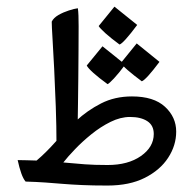

<svg xmlns="http://www.w3.org/2000/svg" viewBox="-20 -557 590 589"><path d="M309.6 12.2Q264.6 12.2 232.2 10.7Q199.7 9.3 173.1 7.1Q146.5 4.9 119.4 2.9Q92.3 1 58.6 0Q51.3 -8.3 45.2 -25.6Q39.1 -43 34.2 -65.9Q50.3 -65.4 61.3 -65.4Q72.3 -65.4 92.3 -64.5Q120.1 -87.9 149.7 -121.1Q179.2 -154.3 213.6 -186.3Q248 -218.3 290 -239.7Q332 -261.2 384.8 -261.2Q451.7 -261.2 486.1 -229.5Q520.5 -197.8 520.5 -153.3Q520.5 -110.8 495.8 -73Q471.2 -35.2 424.3 -11.5Q377.4 12.2 309.6 12.2ZM310.1 -50.8Q373 -50.8 412.4 -78.4Q451.7 -106 451.7 -146Q451.7 -172.4 431.9 -185.3Q412.1 -198.2 378.9 -198.2Q349.6 -198.2 319.1 -183.1Q288.6 -168 260.5 -145.3Q232.4 -122.6 210 -99.1Q187.5 -75.7 174.3 -58.6Q211.9 -55.2 240 -53Q268.1 -50.8 310.1 -50.8ZM153.3 -111.8Q153.3 -169.9 151.1 -230.7Q148.9 -291.5 146.2 -345.7Q143.6 -399.9 141.1 -438.7Q138.7 -477.5 138.7 -490.7Q144.5 -502.4 159.4 -511Q174.3 -519.5 191.2 -524.9Q208 -530.3 218.8 -531.7Q220.2 -522.9 220.7 -509Q221.2 -495.1 221.2 -476.6Q221.2 -446.3 220.9 -403.8Q220.7 -361.3 220.2 -316.9Q219.7 -272.5 219.2 -234.9Q218.8 -197.3 218.3 -177.2ZM346.7 -420.4Q320.8 -439.5 303.7 -454.8Q286.6 -470.2 282.7 -477.1L331.1 -536.6L400.9 -480.5Q358.4 -423.8 346.7 -420.4ZM310.1 -298.8Q283.7 -317.9 266.8 -333Q250 -348.1 246.1 -356L294.4 -415L364.3 -358.9Q343.8 -331.5 329.6 -316.4Q315.4 -301.3 310.1 -298.8ZM415 -307.6Q389.2 -326.7 371.6 -342Q354 -357.4 351.1 -364.3L399.4 -423.8L469.2 -367.2Q428.2 -312.5 415 -307.6Z"/></svg>

Font: Harmattan
Style: Regular
Weight: 400
Designer: George W. Nuss III and SIL International
Foundry: SIL International
Version: Version 4.000